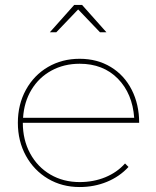

<svg xmlns="http://www.w3.org/2000/svg" viewBox="-20 -754 629 774"><path d="M484 -95 498 -81Q462 -42 411 -21Q360 0 301 0Q230 0 173.5 -33.5Q117 -67 84.5 -126Q52 -185 52 -259Q52 -333 84.5 -392Q117 -451 173.5 -484Q230 -517 301 -517Q372 -517 426.5 -484Q481 -451 511 -392Q541 -333 541 -259H72Q72 -190 101.5 -135.5Q131 -81 183 -50.5Q235 -20 301 -20Q357 -20 404.5 -39.5Q452 -59 484 -95ZM73 -279H521Q514 -377 455 -437Q396 -497 301 -497Q238 -497 187.5 -469.5Q137 -442 107 -392.5Q77 -343 73 -279ZM409 -624H383L295 -716L207 -624H181L279 -734H311Z"/></svg>

Font: Gontserrat Thin
Style: Regular
Weight: 250
Designer: Julieta Ulanovsky
Foundry: Julieta Ulanovsky
Version: Version 6.001